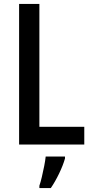

<svg xmlns="http://www.w3.org/2000/svg" viewBox="-20 -734 467 975"><path d="M77 0V-714H180V-90H408V0ZM310 71Q300 106 280 147.5Q260 189 238 221H180V209Q186 192 192.5 164.5Q199 137 204.5 109Q210 81 212 61H310Z"/></svg>

Font: Noto Sans Khmer Condensed Medium
Style: Regular
Weight: 500
Width: 3
Designer: Danh Hong and the Monotype Design Team
Foundry: Monotype Imaging Inc.
Version: Version 2.004; ttfautohint (v1.8.4.7-5d5b)